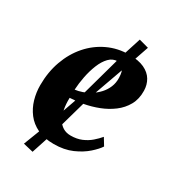

<svg xmlns="http://www.w3.org/2000/svg" viewBox="-180 -751 859 950"><g transform="rotate(30 249.0 -276.0)"><path d="M448.5 -102.5Q435 -81.5 405 -54.8Q375 -28 330 -8.2Q285 11.5 226 11.5Q171 11.5 132.2 -7Q93.5 -25.5 69.5 -57Q45.5 -88.5 34.2 -127.5Q23 -166.5 23 -207.5Q23 -282.5 46 -346.5Q69 -410.5 110.5 -458Q152 -505.5 208.2 -532Q264.5 -558.5 330 -558.5Q382.5 -558.5 415.8 -543Q449 -527.5 465 -500.5Q481 -473.5 481.5 -440Q482.5 -393 462.8 -357.8Q443 -322.5 410 -297.8Q377 -273 337 -257.5Q297 -242 256 -234.5Q215 -227 180.5 -226Q179.5 -190 185 -160.8Q190.5 -131.5 202.5 -110.5Q214.5 -89.5 233.2 -78Q252 -66.5 277.5 -66.5Q312.5 -66.5 339.8 -78Q367 -89.5 387.8 -107.5Q408.5 -125.5 423.5 -143.5ZM297.5 -501.5Q268.5 -501.5 247.8 -480Q227 -458.5 213 -423.8Q199 -389 191.2 -349.5Q183.5 -310 181.5 -273.5Q200.5 -275.5 222.8 -283.2Q245 -291 266.5 -304.5Q288 -318 305.5 -337Q323 -356 333.2 -380.5Q343.5 -405 342.5 -434.5Q341.5 -469 330 -485.2Q318.5 -501.5 297.5 -501.5ZM155 97 98 83.5 141 -28 230 -281.5 299 -530 337 -649 392 -634 353.5 -521.5 264 -271 192 -16Z"/></g></svg>

Font: Merriweather 48pt ExtraBold
Style: Italic
Weight: 800
Italic angle: -7.8°
Version: Version 2.101